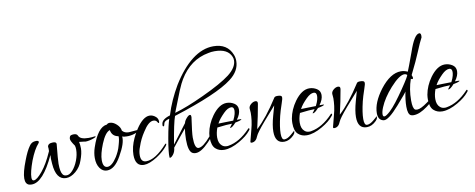

<svg xmlns="http://www.w3.org/2000/svg" viewBox="-56 -824 2706 1094"><g transform="rotate(-10 1297.0 -277.0)"><path d="M56 16Q48 16 40 14Q19 7 19 -25Q19 -60 45 -126Q64 -177 83 -203Q96 -224 122 -224Q137 -224 137 -216Q137 -213 134 -209Q107 -179 83 -117Q60 -54 60 -23Q60 -5 71 -5Q89 -5 122 -45Q154 -84 183 -150Q185 -153 185 -156.5Q185 -160 185 -164Q185 -168 185 -171.5Q185 -175 184 -179Q186 -199 216 -199Q236 -199 235 -186Q226 -97 226 -74Q226 -27 238 -11Q245 -1 258 -1Q276 1 295 -20Q314 -41 326.5 -73.5Q339 -106 339 -136Q339 -149 336 -159Q314 -190 314 -202Q314 -208 317.5 -216Q321 -224 341 -224Q358 -224 363 -212Q372 -189 421 -189Q438 -189 459 -192L461 -188Q454 -183 437.5 -178Q421 -173 409 -172Q405 -171 400 -171.5Q395 -172 390 -173L363 -176Q367 -157 367 -138Q367 -110 352 -70Q340 -34 311.5 -10Q283 14 255 14Q197 14 190 -80Q187 -112 189 -131Q121 16 56 16Z M492 12Q467 12 451 -11Q435 -34 435 -70Q435 -99 445 -129Q482 -241 536 -246Q542 -253 553 -253Q573 -253 592.5 -235Q612 -217 614 -197Q627 -181 652 -181Q660 -181 676 -183Q692 -185 700 -185Q704 -185 702 -180Q701 -176 692 -171Q674 -162 647 -160H635Q618 -160 610 -164Q615 -126 574 -55Q537 12 492 12ZM498 -8Q524 -8 554 -55Q562 -68 569.5 -84Q577 -100 582 -120Q592 -154 590 -169Q553 -175 547 -212Q520 -204 495 -143Q472 -86 472 -51Q472 -8 498 -8Z M705 17Q655 17 655 -49Q655 -70 661 -96Q673 -143 705 -192Q746 -254 784 -254Q803 -254 820 -239Q832 -228 832 -211Q832 -207 831 -205Q830 -204 829.5 -203.5Q829 -203 829 -203Q826 -203 822 -210Q816 -222 800 -222Q772 -222 739 -169Q714 -132 700 -89Q690 -65 690 -41Q690 -1 721 -1Q774 -1 843 -78Q848 -83 850 -79V-78Q850 -74 844 -66Q822 -38 782 -12Q736 17 705 17Z M858 3Q855 3 855 0Q853 -28 867 -108Q874 -148 880.5 -175.5Q887 -203 892 -217Q861 -210 859 -192Q857 -180 852 -180Q846 -180 848 -192Q849 -220 899 -235Q912 -278 930.5 -319Q949 -360 972 -399Q1026 -487 1086.5 -533.5Q1147 -580 1210 -580Q1291 -580 1318 -512Q1325 -495 1325 -475Q1325 -417 1268 -374Q1183 -308 927 -227Q913 -189 893 -67L976 -177Q978 -189 990.5 -203.5Q1003 -218 1011 -218Q1018 -218 1018 -207Q1018 -205 1018 -202Q1018 -199 1017 -196Q1005 -115 1005 -88Q1005 -24 1028 -24Q1054 -24 1099 -77L1120 -103Q1123 -106 1125 -97Q1117 -79 1084 -45Q1039 2 1007 2Q996 2 989 -2Q965 -14 965 -83Q965 -101 966.5 -117Q968 -133 970 -147Q946 -119 891 -50Q889 -27 877.5 -12Q866 3 858 3ZM931 -244Q1001 -264 1102 -311Q1212 -362 1263 -401Q1313 -440 1313 -481Q1313 -492 1309 -501Q1289 -551 1213 -551Q1192 -551 1176 -547Q1070 -528 1008 -425Q997 -408 978 -363Q959 -317 931 -244Z M1170 12Q1140 12 1120 -6.5Q1100 -25 1100 -70Q1100 -82 1102 -96Q1111 -147 1144 -193Q1185 -249 1229 -249Q1252 -249 1272 -236.5Q1292 -224 1292 -200Q1292 -173 1270 -144H1290Q1295 -144 1296 -143Q1296 -137 1259 -130Q1237 -105 1226 -105Q1224 -105 1224 -107Q1224 -106 1239 -127Q1226 -127 1204.5 -125.5Q1183 -124 1153 -120Q1142 -90 1142 -64Q1142 -31 1160 -16Q1171 -6 1187 -6Q1190 -6 1193 -6Q1196 -6 1199 -7Q1263 -18 1323 -81Q1328 -88 1331 -83Q1332 -82 1332 -80Q1332 -76 1326 -70Q1305 -43 1260 -17Q1210 12 1170 12ZM1163 -141Q1177 -142 1199 -142L1249 -143Q1260 -165 1263 -178Q1266 -191 1266 -199Q1266 -220 1250 -220Q1230 -220 1206 -196Q1192 -182 1181 -168.5Q1170 -155 1163 -141Z M1515 26Q1463 26 1463 -41Q1463 -77 1478 -131L1494 -188L1424 -108Q1399 -79 1385 -60Q1371 -41 1368 -33Q1356 -1 1331 -1Q1322 -1 1325 -10L1341 -72Q1349 -101 1352 -125.5Q1355 -150 1355 -169Q1355 -177 1354 -183Q1353 -189 1353 -195Q1353 -208 1366 -219Q1379 -230 1392 -230Q1407 -230 1404 -213Q1401 -196 1397.5 -178.5Q1394 -161 1391 -144L1375 -71Q1435 -126 1502 -231Q1506 -238 1521 -238Q1545 -238 1546 -228Q1548 -219 1538 -192Q1523 -148 1517 -123Q1502 -60 1502 -23Q1502 13 1518 13Q1536 13 1559 -7Q1580 -25 1579 -25Q1582 -25 1580 -17Q1579 -9 1570 0Q1544 26 1515 26Z M1648 12Q1618 12 1598 -6.5Q1578 -25 1578 -70Q1578 -82 1580 -96Q1589 -147 1622 -193Q1663 -249 1707 -249Q1730 -249 1750 -236.5Q1770 -224 1770 -200Q1770 -173 1748 -144H1768Q1773 -144 1774 -143Q1774 -137 1737 -130Q1715 -105 1704 -105Q1702 -105 1702 -107Q1702 -106 1717 -127Q1704 -127 1682.5 -125.5Q1661 -124 1631 -120Q1620 -90 1620 -64Q1620 -31 1638 -16Q1649 -6 1665 -6Q1668 -6 1671 -6Q1674 -6 1677 -7Q1741 -18 1801 -81Q1806 -88 1809 -83Q1810 -82 1810 -80Q1810 -76 1804 -70Q1783 -43 1738 -17Q1688 12 1648 12ZM1641 -141Q1655 -142 1677 -142L1727 -143Q1738 -165 1741 -178Q1744 -191 1744 -199Q1744 -220 1728 -220Q1708 -220 1684 -196Q1670 -182 1659 -168.5Q1648 -155 1641 -141Z M1993 26Q1941 26 1941 -41Q1941 -77 1956 -131L1972 -188L1902 -108Q1877 -79 1863 -60Q1849 -41 1846 -33Q1834 -1 1809 -1Q1800 -1 1803 -10L1819 -72Q1827 -101 1830 -125.5Q1833 -150 1833 -169Q1833 -177 1832 -183Q1831 -189 1831 -195Q1831 -208 1844 -219Q1857 -230 1870 -230Q1885 -230 1882 -213Q1879 -196 1875.5 -178.5Q1872 -161 1869 -144L1853 -71Q1913 -126 1980 -231Q1984 -238 1999 -238Q2023 -238 2024 -228Q2026 -219 2016 -192Q2001 -148 1995 -123Q1980 -60 1980 -23Q1980 13 1996 13Q2014 13 2037 -7Q2058 -25 2057 -25Q2060 -25 2058 -17Q2057 -9 2048 0Q2022 26 1993 26Z M2267 5Q2258 5 2251 2Q2234 -6 2234 -50Q2234 -87 2244 -136Q2242 -130 2185 -65Q2121 8 2094 4Q2062 -2 2062 -42Q2062 -103 2117 -176Q2177 -254 2238 -254Q2257 -254 2277 -245Q2283 -258 2317 -351Q2350 -449 2379 -449Q2391 -449 2388 -424Q2374 -398 2353.5 -348Q2333 -298 2297 -226L2295 -222Q2300 -210 2300 -206Q2300 -199 2295 -199Q2292 -199 2287 -202Q2267 -145 2267 -80Q2267 -33 2281 -25Q2287 -23 2293 -23Q2313 -23 2353 -52Q2388 -78 2389 -77Q2396 -64 2348 -29Q2302 5 2267 5ZM2102 -17Q2112 -17 2137 -40Q2155 -57 2177 -85.5Q2199 -114 2225 -152Q2274 -224 2270 -228Q2264 -234 2255 -234Q2225 -234 2172 -175Q2124 -121 2103 -70Q2093 -46 2093 -30Q2093 -17 2102 -17Z M2432 12Q2402 12 2382 -6.5Q2362 -25 2362 -70Q2362 -82 2364 -96Q2373 -147 2406 -193Q2447 -249 2491 -249Q2514 -249 2534 -236.5Q2554 -224 2554 -200Q2554 -173 2532 -144H2552Q2557 -144 2558 -143Q2558 -137 2521 -130Q2499 -105 2488 -105Q2486 -105 2486 -107Q2486 -106 2501 -127Q2488 -127 2466.5 -125.5Q2445 -124 2415 -120Q2404 -90 2404 -64Q2404 -31 2422 -16Q2433 -6 2449 -6Q2452 -6 2455 -6Q2458 -6 2461 -7Q2525 -18 2585 -81Q2590 -88 2593 -83Q2594 -82 2594 -80Q2594 -76 2588 -70Q2567 -43 2522 -17Q2472 12 2432 12ZM2425 -141Q2439 -142 2461 -142L2511 -143Q2522 -165 2525 -178Q2528 -191 2528 -199Q2528 -220 2512 -220Q2492 -220 2468 -196Q2454 -182 2443 -168.5Q2432 -155 2425 -141Z"/></g></svg>

Font: Lovers Quarrel
Style: Regular
Weight: 400
Designer: Robert E. Leuschke
Foundry: Robert E. Leuschke
Version: Version 1.010; ttfautohint (v1.8.3)